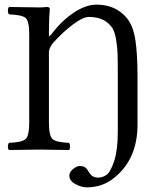

<svg xmlns="http://www.w3.org/2000/svg" viewBox="-20 -645 680 828"><path d="M182 -615Q195 -615 195 -605Q191 -567 191 -505V-488L200 -495Q243 -553 296 -589Q349 -625 396 -625Q479 -625 527 -567Q554 -534 563.5 -474.5Q573 -415 573 -313V-107Q573 42 471 123Q421 163 354 163Q332 163 305.5 149Q279 135 279 112Q279 97 295 84Q311 71 323 71Q337 71 345 75.5Q353 80 360 92L368 104Q380 121 403 121Q423 121 440 108.5Q457 96 472.5 49Q488 2 488 -77V-322Q488 -383 487 -412.5Q486 -442 480.5 -475Q475 -508 464 -525Q432 -572 363 -572Q338 -572 294.5 -539.5Q251 -507 209 -460Q195 -444 191 -424V-116Q191 -59 207 -45Q223 -31 278 -29Q282 -24 282 -13Q282 -2 278 2Q178 0 149 0Q117 0 19 2Q14 -2 14 -13Q14 -24 19 -29Q74 -31 90 -45Q106 -59 106 -116V-497Q106 -554 90.5 -567.5Q75 -581 19 -583Q14 -588 14 -599Q14 -610 19 -615Q119 -613 148 -613Q164 -613 182 -615Z"/></svg>

Font: Libertinus Mono
Style: Regular
Weight: 400
Designer: Philipp H. Poll
Foundry: Khaled Hosny
Version: Version 6.7